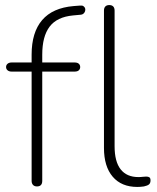

<svg xmlns="http://www.w3.org/2000/svg" viewBox="-20 -731 621 759"><path d="M126 6Q116 6 110.5 0Q105 -6 105 -16V-448H26Q16 -448 10 -453Q4 -458 4 -466Q4 -474 10 -479Q16 -484 26 -484H115L105 -473V-515Q105 -603 146.5 -651.5Q188 -700 271 -707L297 -709Q305 -710 310 -706.5Q315 -703 316.5 -698Q318 -693 316.5 -687.5Q315 -682 311 -678Q307 -674 301 -673L269 -670Q205 -664 176 -625.5Q147 -587 147 -515V-470L139 -484H275Q286 -484 291.5 -479Q297 -474 297 -466Q297 -458 291.5 -453Q286 -448 275 -448H147V-16Q147 6 126 6ZM523 8Q460 8 425.5 -32.5Q391 -73 391 -146V-689Q391 -700 396.5 -705.5Q402 -711 412 -711Q422 -711 427.5 -705.5Q433 -700 433 -689V-153Q433 -92 457 -61.5Q481 -31 527 -31Q537 -31 544 -32Q551 -33 558 -33Q566 -33 570.5 -30Q575 -27 575 -18Q575 -7 569 -2Q563 3 549 6Q542 7 535.5 7.5Q529 8 523 8Z"/></svg>

Font: Nunito ExtraLight
Style: Regular
Weight: 200
Designer: Vernon Adams
Foundry: Vernon Adams
Version: Version 3.602